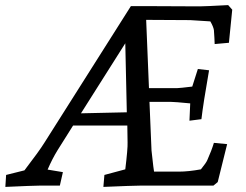

<svg xmlns="http://www.w3.org/2000/svg" viewBox="-20 -729 966 754"><path d="M4 -42 76 -60Q135 -137 154 -168L494 -705H552L764 -704Q784 -704 876 -709L892 -691L879 -561L823 -556L822 -580L820 -611Q818 -624 806 -645L727 -650L554 -651L565 -383H677Q685 -383 735 -389L757 -458L801 -453Q778 -322 771 -261L724 -255L727 -323Q665 -329 650 -329H567L575 -138L582 -76L585 -55H682Q720 -55 769 -64Q790 -90 794 -100Q811 -138 820 -168L872 -163L835 -14L818 0H704H528Q504 0 386 5L390 -42L472 -64Q482 -146 481 -170L480 -236H267L206 -139Q185 -105 167 -63L227 -53L215 0H133Q111 0 1 5ZM478 -288 472 -559 298 -284Z"/></svg>

Font: Andada Pro
Style: Italic
Weight: 400
Italic angle: -7°
Designer: Carolina Giovagnoli
Foundry: Huerta Tipografica
Version: Version 3.005; ttfautohint (v1.8.4)